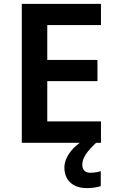

<svg xmlns="http://www.w3.org/2000/svg" viewBox="-20 -734 599 987"><path d="M403 113C403 76 429 43 474 0H499V-110H223V-317H481V-426H223V-605H499V-714H92V0H390C346 32 311 79 311 127C311 191 353 233 426 233C456 233 477 229 498 223V146C485 150 466 154 444 154C420 154 403 141 403 113Z"/></svg>

Font: Noto Sans Balinese SemiBold
Style: Regular
Weight: 600
Designer: Aditya Bayu, David Williams
Foundry: David Williams
Version: Version 2.005